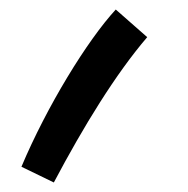

<svg xmlns="http://www.w3.org/2000/svg" viewBox="-20 -191 394 403"><path d="M93 192C156 73 223 -36 289 -113L223 -171C163 -106 78 33 25 159Z"/></svg>

Font: Noto Sans Arabic SemCond Med
Style: Regular
Weight: 500
Width: 4
Designer: Monotype Design Team, Nadine Chahine, Nizar Qandah and Khaled Hosny
Foundry: Monotype Imaging Inc.
Version: Version 2.012